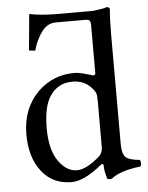

<svg xmlns="http://www.w3.org/2000/svg" viewBox="-52 -741 614 794"><g transform="rotate(-5 255.5 -343.5)"><path d="M350.1 -124V-314Q350.1 -336.9 347.2 -346.4Q344.2 -356 333 -368.2Q302.2 -404.3 252 -403.8Q191.9 -403.8 159.2 -354Q130.4 -313 129.9 -221.2Q129.9 -133.3 162.8 -85.2Q195.8 -37.1 240.2 -37.1Q278.3 -37.1 334 -85Q350.1 -99.1 350.1 -124ZM419.9 -698.2Q433.1 -698.2 433.1 -688Q429.2 -647.9 429.2 -583V-129.9Q429.2 -90.8 442.6 -75.9Q456.1 -61 502 -57.1Q505.9 -52.2 505.9 -43.2Q505.9 -34.2 502 -29.8Q418 -20 380.9 9.8Q369.6 12.7 361.8 9.8Q350.6 -25.4 351.1 -48.8Q350.6 -53.7 346.9 -53.7Q343.3 -53.7 338.9 -50.3Q265.6 9.8 213.9 9.8Q134.8 9.8 89.4 -49.1Q43.9 -107.9 43.9 -203.1Q43.9 -310.1 112.8 -378.9Q175.8 -439 263.2 -439Q278.3 -439 296.1 -434.6Q314 -430.2 326.9 -426Q339.8 -421.9 340.8 -421.9Q349.6 -421.9 350.1 -431.2V-629.9Q350.1 -644 345.5 -648.9Q340.8 -653.8 327.1 -653.8H205.1Q169.9 -653.8 146 -620.8Q122.1 -587.9 110.8 -544.9L85 -547.9L99.1 -698.2Q144 -688.5 205.1 -688H363.8Q404.8 -692.4 419.9 -698.2Z"/></g></svg>

Font: Linux Libertine O
Style: Regular
Weight: 400
Designer: Philipp H. Poll
Foundry: Philipp H. Poll
Version: Version 5.3.0